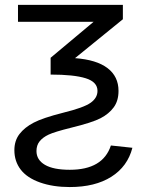

<svg xmlns="http://www.w3.org/2000/svg" viewBox="-20 -548 585 776"><path d="M515.1 49.3Q495.6 125 429.9 166.5Q364.3 208 261.7 208Q194.3 208 141.8 189.5Q89.4 170.9 63.7 137.5Q38.1 104 38.1 59.1Q38.1 20.5 58.8 -6.3Q79.6 -33.2 116 -52.2Q152.3 -71.3 234.9 -92.3Q318.4 -112.8 346.2 -132.6Q374 -152.3 374 -180.7Q374 -216.8 326.4 -231.7Q278.8 -246.6 184.6 -246.6V-314.5L358.4 -460H52.7V-528.3H476.6V-470.2L283.2 -313Q370.1 -306.6 414.6 -272.7Q459 -238.8 459 -180.7Q459 -140.6 439.7 -114.3Q420.4 -87.9 386.7 -70.3Q353 -52.7 267.1 -31.7Q200.2 -15.1 176.5 -3.9Q152.8 7.3 140.1 23.2Q127.4 39.1 127.4 62.5Q127.4 98.1 161.6 118.2Q195.8 138.2 262.2 138.2Q396 138.2 428.2 40Z"/></svg>

Font: Liberation Sans
Style: Regular
Weight: 400
Designer: Steve Matteson
Foundry: Ascender Corporation
Version: Version 2.00.1